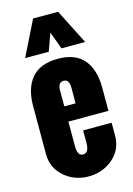

<svg xmlns="http://www.w3.org/2000/svg" viewBox="-135 -968 729 1051"><g transform="rotate(-15 229.5 -443.0)"><path d="M38.1 -165.5V-436.5Q38.1 -538.1 86.4 -594.7Q134.8 -651.4 234.4 -651.9Q334 -651.9 381.8 -595.2Q429.7 -538.6 429.7 -436.5V-304.7H202.6V-163.6Q202.6 -109.9 233.9 -109.9Q268.1 -109.9 268.1 -167.5V-237.3H429.7V-165.5Q429.7 -85.9 372.1 -36.1Q314.5 13.7 233.9 14.2Q153.3 14.2 95.7 -36.1Q38.1 -86.4 38.1 -165.5ZM202.6 -391.1H266.6V-479Q266.6 -527.3 234.4 -527.3Q202.1 -527.3 202.6 -479ZM64 -701.7 162.1 -899.9H303.7L404.3 -701.7H270L233.4 -800.3L197.8 -701.7Z"/></g></svg>

Font: Oswald-Bold
Style: Bold
Weight: 700
Designer: vernon adams
Foundry: vernon adams
Version: Version 2.002; ttfautohint (v0.92.18-e454-dirty) -l 8 -r 50 